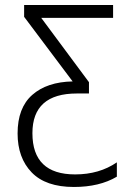

<svg xmlns="http://www.w3.org/2000/svg" viewBox="-20 -734 521 764"><path d="M274 10Q376 10 445 -31V-88Q375 -40 279 -40Q109 -40 109 -204Q109 -362 286 -362H334V-407L144 -663H430V-714H76V-667L269 -410Q167 -408 108.5 -356.5Q50 -305 50 -203Q50 -106 106 -48Q162 10 274 10Z"/></svg>

Font: Noto Sans UI SemiCondensed Light
Style: Regular
Weight: 300
Width: 4
Designer: Monotype Design Team
Foundry: Monotype Imaging Inc.
Version: Version 1.901